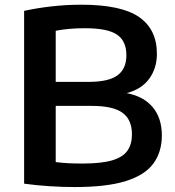

<svg xmlns="http://www.w3.org/2000/svg" viewBox="-20 -768 724 796"><path d="M289 7.5Q241 7.5 186 4Q131 0.5 80 -6.5V-723Q132.5 -734.5 193.5 -741.5Q254.5 -748.5 317 -748.5Q483 -748.5 556.8 -697.2Q630.5 -646 630.5 -545Q630.5 -485.5 598.8 -441.8Q567 -398 505 -382Q575.5 -368.5 613.2 -323.5Q651 -278.5 651 -206.5Q651 -138.5 616.2 -90.5Q581.5 -42.5 502.2 -17.5Q423 7.5 289 7.5ZM332 -651Q295.5 -651 266.2 -648.2Q237 -645.5 211 -640.5V-428.5H346.5Q430.5 -428.5 467.2 -455.8Q504 -483 504 -539Q504 -598 465 -624.5Q426 -651 332 -651ZM322.5 -90Q401 -90 445.8 -103.5Q490.5 -117 508.8 -144Q527 -171 527 -211Q527 -272 487.8 -300.5Q448.5 -329 361 -329H211V-96Q239.5 -92.5 265.8 -91.2Q292 -90 322.5 -90Z"/></svg>

Font: Encode Sans Semi Expanded SemiBold
Style: Regular
Weight: 600
Width: 6
Designer: Multiple Designers
Foundry: Impallari Type
Version: Version 3.000; ttfautohint (v1.8.3) -l 8 -r 50 -G 200 -x 14 